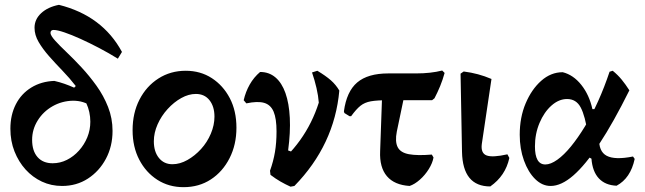

<svg xmlns="http://www.w3.org/2000/svg" viewBox="-20 -763 2669 795"><path d="M237 7Q192 7 153.5 -11Q115 -29 86 -61Q57 -93 40 -136Q23 -179 23 -230Q23 -287 45.5 -331Q68 -375 109.5 -400.5Q151 -426 205 -428Q227 -423 247 -416Q267 -409 287 -400L308 -421L362 -322Q343 -334 324 -340Q305 -346 282 -346Q236 -345 197.5 -323Q159 -301 136 -264Q113 -227 113 -184Q113 -138 135.5 -112.5Q158 -87 198 -87Q229 -87 257 -101Q285 -115 307 -139.5Q329 -164 341.5 -194.5Q354 -225 354 -259Q354 -300 337 -336.5Q320 -373 294 -406.5Q268 -440 238.5 -470.5Q209 -501 183 -530.5Q157 -560 140 -589Q123 -618 123 -648Q123 -683 150.5 -708.5Q178 -734 224 -743Q404 -698 485 -548L468 -520Q431 -543 391 -564Q351 -585 313.5 -602Q276 -619 246.5 -629Q217 -639 202 -639Q189 -639 189 -626Q190 -615 208.5 -594.5Q227 -574 256 -546.5Q285 -519 317.5 -484Q350 -449 379.5 -408Q409 -367 427.5 -320Q446 -273 446 -221Q446 -157 418.5 -105.5Q391 -54 344 -23.5Q297 7 237 7Z M740 12Q679 12 631.5 -18.5Q584 -49 556.5 -102Q529 -155 529 -224Q529 -295 557.5 -350.5Q586 -406 636 -438Q686 -470 749 -470Q810 -470 857 -439.5Q904 -409 931.5 -356.5Q959 -304 959 -234Q959 -164 930.5 -108Q902 -52 853 -20Q804 12 740 12ZM694 -83Q725 -83 756 -100.5Q787 -118 812.5 -146Q838 -174 853 -209.5Q868 -245 868 -280Q868 -322 847.5 -348Q827 -374 791 -374Q761 -374 730.5 -357Q700 -340 674 -311.5Q648 -283 632.5 -248Q617 -213 617 -178Q617 -135 638 -109Q659 -83 694 -83Z M1183 10Q1161 0 1141 -11.5Q1121 -23 1100 -39L1098 -56Q1172 -112 1222.5 -182.5Q1273 -253 1300 -338Q1298 -366 1290.5 -398.5Q1283 -431 1272 -463L1294 -470Q1329 -449 1350 -430.5Q1371 -412 1385 -388Q1375 -276 1328.5 -177Q1282 -78 1199 7ZM1098 -56Q1112 -95 1118.5 -133.5Q1125 -172 1125 -219Q1125 -272 1113 -300.5Q1101 -329 1074 -337Q1047 -345 1000 -335L989 -348Q997 -383 1014 -413Q1031 -443 1057 -465Q1094 -465 1120.5 -442.5Q1147 -420 1162 -377.5Q1177 -335 1180 -275Q1183 -215 1173 -140L1213 -126Z M1676 7Q1613 3 1582 -33.5Q1551 -70 1554 -137L1564 -419H1665L1623 -218Q1615 -177 1626.5 -154Q1638 -131 1673 -124.5Q1708 -118 1768 -123L1775 -111Q1771 -88 1755.5 -63Q1740 -38 1718.5 -19Q1697 0 1676 7ZM1427 -282 1406 -295 1404 -302Q1415 -384 1459 -421.5Q1503 -459 1588 -459H1703Q1764 -459 1811 -471L1821 -461Q1813 -432 1802.5 -406.5Q1792 -381 1779 -356L1769 -348H1585Q1541 -348 1515.5 -343.5Q1490 -339 1472.5 -325Q1455 -311 1434 -282Z M2010 9Q1896 9 1893 -134L1887 -458L1900 -467Q1931 -463 1959 -455.5Q1987 -448 2015 -436L1975 -167Q1970 -129 1994.5 -119.5Q2019 -110 2081 -124L2089 -109Q2073 -35 2010 9Z M2260 7Q2225 7 2196 -21.5Q2167 -50 2149.5 -98.5Q2132 -147 2132 -205Q2132 -277 2156.5 -335Q2181 -393 2221 -428.5Q2261 -464 2310 -464Q2354 -453 2387 -411.5Q2420 -370 2433 -311H2486L2414 -208Q2403 -283 2384.5 -318Q2366 -353 2328 -353Q2294 -353 2263.5 -326Q2233 -299 2214 -254Q2195 -209 2195 -157Q2195 -82 2238 -82Q2260 -82 2287.5 -101.5Q2315 -121 2344 -156.5Q2373 -192 2402 -239.5Q2431 -287 2457 -345Q2483 -403 2504 -466L2517 -470Q2538 -453 2554 -433.5Q2570 -414 2586 -389Q2520 -256 2462 -168Q2404 -80 2354 -36.5Q2304 7 2260 7ZM2533 6Q2486 4 2459.5 -24.5Q2433 -53 2429 -106L2407 -118L2462 -218L2461 -192Q2458 -136 2492 -118Q2526 -100 2601 -115L2608 -105Q2591 -25 2533 6Z"/></svg>

Font: Alegreya SemiBold
Style: Regular
Weight: 600
Designer: Juan Pablo del Peral
Foundry: Huerta Tipografica
Version: Version 2.009